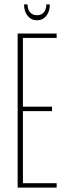

<svg xmlns="http://www.w3.org/2000/svg" viewBox="-20 -851 307 871"><path d="M237 -699V-679H84V-367H216V-347H84V-20H237V0H60V-699ZM190 -831H206Q206 -799 190 -779Q174 -759 148 -759Q122 -759 105.5 -779Q89 -799 89 -831H105Q105 -808 116.5 -795Q128 -782 148 -782Q168 -782 179 -795Q190 -808 190 -831Z"/></svg>

Font: Moniqa Thin Paragraph
Style: Regular
Weight: 100
Designer: Rajesh Rajput
Foundry: Rajesh Rajput
Version: Version 1.000